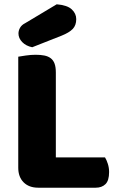

<svg xmlns="http://www.w3.org/2000/svg" viewBox="-20 -871 553 894"><path d="M158 3Q115 3 90 -22Q65 -47 65 -90V-607Q76 -609 100 -612.5Q124 -616 146 -616Q169 -616 186.5 -612.5Q204 -609 216 -600Q228 -591 234 -575Q240 -559 240 -533V-138H469Q476 -127 482 -108.5Q488 -90 488 -70Q488 -30 471 -13.5Q454 3 426 3ZM244 -851Q293 -847 314 -827.5Q335 -808 335 -782Q335 -753 318.5 -736Q302 -719 267 -705L130 -651Q101 -657 83.5 -675Q66 -693 66 -715Q66 -729 73.5 -742Q81 -755 97 -763Z"/></svg>

Font: Baloo Tammudu
Style: Regular
Weight: 400
Designer: Omkar Shende and Ek Type
Foundry: Ek Type
Version: Version 1.443;PS 1.000;hotconv 16.6.51;makeotf.lib2.5.65220;